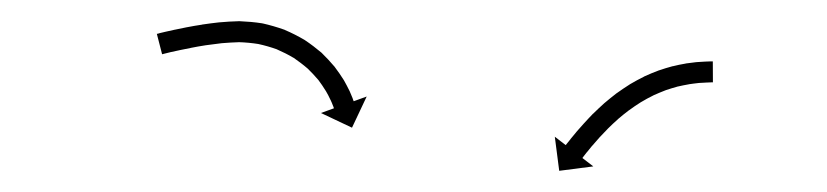

<svg xmlns="http://www.w3.org/2000/svg" viewBox="-20 -600 788 183"><path d="M657.7 -521.5C658.3 -521.5 658.9 -521.5 659.5 -521.5L659.4 -541.5C658.8 -541.5 658.2 -541.5 657.6 -541.5C657.6 -541.5 657.6 -541.5 657.5 -541.5C657.5 -541.5 657.5 -541.5 657.5 -541.5C655.8 -541.4 654 -541.4 652.3 -541.3C652.3 -541.3 652.3 -541.3 652.2 -541.3C652.2 -541.3 652.2 -541.3 652.2 -541.3C649.5 -541.2 646.8 -541 644.1 -540.8C644.1 -540.8 644.1 -540.8 644 -540.8C644 -540.8 643.9 -540.8 643.9 -540.8C640.5 -540.4 637 -540 633.6 -539.5C633.6 -539.5 633.6 -539.5 633.5 -539.4C633.4 -539.4 633.4 -539.4 633.4 -539.4C629.3 -538.7 625.3 -537.9 621.4 -536.9C621.4 -536.9 621.3 -536.9 621.2 -536.9C621.1 -536.9 621.1 -536.9 621.1 -536.9C616.7 -535.7 612.3 -534.4 608 -532.9C608 -532.9 607.9 -532.9 607.8 -532.9C607.8 -532.8 607.7 -532.8 607.7 -532.8C603.1 -531.1 598.6 -529.2 594.2 -527.2C594.2 -527.2 594.1 -527.1 594 -527.1C594 -527.1 593.9 -527 593.9 -527C589.4 -524.8 584.9 -522.3 580.6 -519.8C580.6 -519.8 580.5 -519.7 580.4 -519.7C580.4 -519.7 580.3 -519.6 580.3 -519.6C576 -516.9 571.8 -514 567.7 -511.1C567.7 -511.1 567.6 -511 567.5 -511C567.5 -510.9 567.4 -510.9 567.4 -510.9C563.5 -507.9 559.6 -504.7 555.8 -501.5C555.8 -501.5 555.8 -501.4 555.7 -501.4C555.7 -501.4 555.6 -501.3 555.6 -501.3C552.2 -498.2 548.7 -495 545.4 -491.7C545.4 -491.7 545.3 -491.7 545.3 -491.6C545.3 -491.6 545.2 -491.6 545.2 -491.6C542.3 -488.5 539.3 -485.5 536.5 -482.3C536.5 -482.3 536.4 -482.3 536.4 -482.3C536.4 -482.3 536.4 -482.2 536.4 -482.2C534 -479.5 531.6 -476.8 529.2 -474.1C529.2 -474.1 529.2 -474 529.2 -474C529.2 -474 529.2 -474 529.2 -474C527.4 -471.8 525.6 -469.7 523.8 -467.5C523.8 -467.5 523.8 -467.5 523.8 -467.5C523.8 -467.5 523.8 -467.4 523.8 -467.4C522.7 -466 521.5 -464.6 520.4 -463.2L520.4 -463.2L520.4 -463.2C520 -462.7 519.6 -462.2 519.2 -461.7L508.8 -469.7L513 -437.2L545.5 -441.4L535.1 -449.4C535.4 -449.9 535.8 -450.4 536.2 -450.9L536.2 -450.9L536.2 -450.9C537.3 -452.3 538.4 -453.6 539.4 -455C539.4 -455 539.4 -455 539.4 -455C539.4 -454.9 539.4 -454.9 539.4 -454.9C541.1 -457 542.8 -459.1 544.5 -461.2C544.5 -461.2 544.5 -461.2 544.5 -461.1C544.5 -461.1 544.5 -461.1 544.5 -461.1C546.7 -463.7 549 -466.3 551.3 -468.9C551.3 -468.9 551.2 -468.9 551.2 -468.8C551.2 -468.8 551.2 -468.8 551.2 -468.8C553.9 -471.7 556.7 -474.7 559.5 -477.5C559.5 -477.5 559.5 -477.5 559.4 -477.5C559.4 -477.4 559.4 -477.4 559.4 -477.4C562.5 -480.5 565.7 -483.5 569 -486.4C569 -486.4 569 -486.4 568.9 -486.4C568.9 -486.3 568.8 -486.3 568.8 -486.3C572.3 -489.3 575.9 -492.2 579.6 -495C579.6 -495 579.5 -495 579.5 -494.9C579.4 -494.9 579.4 -494.8 579.4 -494.8C583.2 -497.6 587 -500.2 591 -502.7C591 -502.7 590.9 -502.7 590.9 -502.6C590.8 -502.6 590.7 -502.5 590.7 -502.5C594.7 -504.9 598.7 -507.1 602.8 -509.1C602.8 -509.1 602.8 -509.1 602.7 -509.1C602.6 -509 602.5 -509 602.5 -509C606.5 -510.8 610.6 -512.5 614.7 -514.1C614.7 -514.1 614.6 -514.1 614.6 -514C614.5 -514 614.4 -514 614.4 -514C618.3 -515.3 622.2 -516.5 626.2 -517.6C626.2 -517.6 626.1 -517.5 626.1 -517.5C626 -517.5 625.9 -517.5 625.9 -517.5C629.5 -518.3 633.2 -519.1 636.8 -519.7C636.8 -519.7 636.8 -519.7 636.7 -519.7C636.6 -519.7 636.6 -519.7 636.6 -519.7C639.7 -520.1 642.8 -520.6 646 -520.9C646 -520.9 645.9 -520.9 645.9 -520.9C645.8 -520.9 645.8 -520.9 645.8 -520.9C648.2 -521.1 650.7 -521.2 653.1 -521.3C653.1 -521.3 653.1 -521.3 653.1 -521.3C653 -521.3 653 -521.3 653 -521.3C654.6 -521.4 656.2 -521.4 657.8 -521.5C657.8 -521.5 657.8 -521.5 657.8 -521.5C657.7 -521.5 657.7 -521.5 657.7 -521.5ZM131.7 -568.2C131 -568.1 130.2 -567.9 129.5 -567.7L134.5 -548.3C135.2 -548.5 135.9 -548.7 136.6 -548.8C136.6 -548.8 136.6 -548.8 136.5 -548.8C136.5 -548.8 136.5 -548.8 136.5 -548.8C138.4 -549.3 140.3 -549.7 142.2 -550.2C142.2 -550.2 142.2 -550.2 142.1 -550.2C142.1 -550.2 142.1 -550.2 142.1 -550.2C145 -550.9 147.9 -551.5 150.9 -552.1C150.9 -552.1 150.8 -552.1 150.8 -552.1C150.8 -552.1 150.8 -552.1 150.8 -552.1C154.6 -552.9 158.4 -553.7 162.2 -554.4C162.2 -554.4 162.2 -554.4 162.2 -554.4C162.1 -554.4 162.1 -554.4 162.1 -554.4C166.6 -555.3 171.2 -556.1 175.7 -556.8C175.7 -556.8 175.7 -556.8 175.7 -556.8C175.6 -556.8 175.6 -556.8 175.6 -556.8C180.8 -557.5 185.9 -558.2 191.1 -558.8C191.1 -558.8 191.1 -558.8 191 -558.8C191 -558.8 190.9 -558.8 190.9 -558.8C196.7 -559.3 202.4 -559.6 208.2 -559.8C208.2 -559.8 208.1 -559.8 208 -559.8C207.8 -559.8 207.7 -559.8 207.7 -559.8C214 -559.6 220.3 -559 226.6 -558C226.6 -558 226.4 -558 226.3 -558.1C226.1 -558.1 226 -558.1 226 -558.1C232.1 -556.8 238.3 -555 244.2 -552.9C244.2 -552.9 244.1 -552.9 243.9 -553C243.8 -553 243.6 -553.1 243.6 -553.1C249.3 -550.6 254.8 -547.9 260.1 -544.7C260.1 -544.7 260 -544.8 259.8 -544.9C259.7 -545 259.6 -545.1 259.6 -545.1C264.3 -541.8 268.9 -538.4 273.3 -534.6C273.3 -534.6 273.2 -534.7 273.1 -534.8C273 -534.9 272.9 -535 272.9 -535C276.6 -531.4 280.2 -527.6 283.5 -523.7C283.5 -523.7 283.4 -523.8 283.3 -523.9C283.3 -524 283.2 -524.1 283.2 -524.1C285.8 -520.6 288.3 -517 290.6 -513.2C290.6 -513.2 290.6 -513.3 290.5 -513.4C290.5 -513.5 290.4 -513.6 290.4 -513.6C292.1 -510.7 293.7 -507.7 295.1 -504.6C295.1 -504.6 295.1 -504.7 295.1 -504.8C295.1 -504.8 295 -504.9 295 -504.9C295.9 -502.9 296.8 -500.9 297.5 -498.9C297.5 -498.9 297.5 -498.9 297.5 -498.9C297.5 -499 297.5 -499 297.5 -499C297.8 -498.3 298 -497.5 298.3 -496.8L285.9 -492.3L315.5 -478.3L329.5 -508L317.1 -503.5C316.8 -504.3 316.5 -505.1 316.2 -505.9C316.2 -505.9 316.2 -506 316.2 -506C316.2 -506 316.2 -506.1 316.2 -506.1C315.3 -508.4 314.3 -510.7 313.3 -513C313.3 -513 313.3 -513 313.3 -513.1C313.2 -513.2 313.2 -513.2 313.2 -513.2C311.5 -516.7 309.7 -520.1 307.8 -523.5C307.8 -523.5 307.8 -523.5 307.7 -523.6C307.7 -523.7 307.6 -523.8 307.6 -523.8C305 -528 302.1 -532.1 299.1 -536.1C299.1 -536.1 299.1 -536.2 299 -536.3C298.9 -536.4 298.8 -536.5 298.8 -536.5C295 -541 291 -545.3 286.8 -549.4C286.8 -549.4 286.7 -549.5 286.6 -549.6C286.5 -549.7 286.4 -549.8 286.4 -549.8C281.4 -554 276.2 -558 270.8 -561.6C270.8 -561.6 270.6 -561.7 270.5 -561.8C270.4 -561.9 270.2 -562 270.2 -562C264.2 -565.5 258 -568.7 251.6 -571.4C251.6 -571.4 251.4 -571.5 251.3 -571.6C251.1 -571.6 251 -571.7 251 -571.7C244.2 -574.1 237.3 -576.1 230.3 -577.7C230.3 -577.7 230.1 -577.7 230 -577.7C229.8 -577.7 229.7 -577.8 229.7 -577.8C222.6 -578.9 215.5 -579.5 208.3 -579.8C208.3 -579.8 208.2 -579.8 208 -579.8C207.9 -579.8 207.8 -579.8 207.8 -579.8C201.5 -579.6 195.3 -579.3 189.1 -578.7C189.1 -578.7 189.1 -578.7 189 -578.7C188.9 -578.7 188.9 -578.7 188.9 -578.7C183.5 -578.1 178.1 -577.4 172.7 -576.6C172.7 -576.6 172.6 -576.6 172.6 -576.6C172.6 -576.5 172.5 -576.5 172.5 -576.5C167.8 -575.8 163.1 -575 158.5 -574.1C158.5 -574.1 158.4 -574.1 158.4 -574.1C158.4 -574.1 158.4 -574.1 158.4 -574.1C154.5 -573.3 150.5 -572.5 146.7 -571.7C146.7 -571.7 146.6 -571.7 146.6 -571.7C146.6 -571.7 146.6 -571.7 146.6 -571.7C143.6 -571 140.6 -570.4 137.6 -569.7C137.6 -569.7 137.6 -569.7 137.6 -569.7C137.6 -569.7 137.6 -569.7 137.6 -569.7C135.6 -569.2 133.7 -568.7 131.7 -568.3C131.7 -568.3 131.7 -568.3 131.7 -568.3C131.7 -568.2 131.7 -568.2 131.7 -568.2Z"/></svg>

Font: FRB American Cursive Just Arrows
Style: Bold Italic
Weight: 700
Italic angle: -25°
Version: Version 2.0;Modular Font Editor K font №1